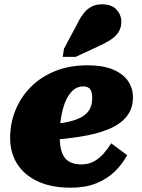

<svg xmlns="http://www.w3.org/2000/svg" viewBox="-20 -857 657 891"><path d="M308 14Q219 14 156 -15Q93 -44 60 -96Q27 -148 27 -217Q27 -284 51.5 -345Q76 -406 122.5 -453Q169 -500 235.5 -527Q302 -554 386 -554Q458 -554 505 -534Q552 -514 574.5 -480.5Q597 -447 597 -405Q597 -354 568.5 -317.5Q540 -281 485 -258Q430 -235 350.5 -222.5Q271 -210 168 -205L171 -278Q231 -280 275.5 -287.5Q320 -295 349.5 -309Q379 -323 393.5 -345.5Q408 -368 408 -402Q408 -420 404 -432Q400 -444 390.5 -450Q381 -456 366 -456Q340 -456 320 -439Q300 -422 286 -391Q272 -360 264.5 -318Q257 -276 257 -226Q257 -177 268 -148Q279 -119 301.5 -106.5Q324 -94 357 -94Q390 -94 415 -107.5Q440 -121 460 -143.5Q480 -166 496 -192L570 -137Q547 -94 511.5 -60Q476 -26 426 -6Q376 14 308 14ZM340 -749Q353 -776 368.5 -795.5Q384 -815 404.5 -826Q425 -837 453 -837Q498 -837 520.5 -812.5Q543 -788 543 -756Q543 -727 529 -706.5Q515 -686 490.5 -670.5Q466 -655 432 -640L331 -593H271L277 -631Z"/></svg>

Font: Roboto Serif Black
Style: Italic
Weight: 900
Italic angle: -10°
Version: Version 1.008